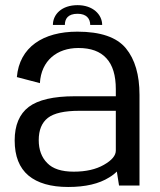

<svg xmlns="http://www.w3.org/2000/svg" viewBox="-20 -721 621 746"><path d="M442.5 0H522V-352.5C522 -430 504.5 -490.5 469 -533.5C433.5 -576.5 370.5 -598 280.5 -598C147 -598 55.5 -537.5 45.5 -421.5L135 -398C140 -485.5 201.5 -534.5 284.5 -534.5C333 -534.5 369 -521.5 393.5 -494.5C418 -468 430 -428 430 -374.5V-347H270.5C187.5 -347 128 -333 91.5 -305.5C55.5 -278 37 -234.5 37 -175.5C37 -114 55 -69 90.5 -39C126 -9.5 177.5 5.5 245 5.5C312 5.5 365 -7 404 -31.5C416 -38.5 426 -46.5 434 -54.5ZM430 -136C430 -116.5 414.5 -98 383.5 -80.5C353 -63 314 -54 266.5 -54C219.5 -54 185 -65 163.5 -87.5C141.5 -109.5 130.5 -139.5 130.5 -176.5C130.5 -216 142.5 -244.5 166 -263C190 -281.5 230.5 -290.5 288 -290.5H430ZM281.5 -701C219.5 -701 185.5 -665 185.5 -624H232C232 -648 244 -667.5 281.5 -667.5C316 -667.5 330.5 -648.5 330.5 -624H377C377 -665 340.5 -701 281.5 -701Z"/></svg>

Font: Anybody
Style: Regular
Weight: 400
Designer: Tyler Finck
Foundry: Etcetera Type Company
Version: Version 1.110